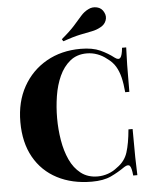

<svg xmlns="http://www.w3.org/2000/svg" viewBox="-62 -995 835 1060"><g transform="rotate(-5 355.5 -465.0)"><path d="M405 -722Q471 -722 513.5 -702.5Q556 -683 589 -657Q609 -642 619.5 -653.5Q630 -665 634 -708H657Q655 -669 654 -612Q653 -555 653 -462H630Q626 -509 617.5 -544Q609 -579 593 -606Q577 -633 547 -654Q524 -673 495.5 -683.5Q467 -694 437 -694Q382 -694 344.5 -663.5Q307 -633 284.5 -583.5Q262 -534 252.5 -473.5Q243 -413 243 -352Q243 -290 253 -229.5Q263 -169 285.5 -120Q308 -71 346 -41.5Q384 -12 439 -12Q468 -12 496.5 -22Q525 -32 548 -51Q592 -81 607.5 -129.5Q623 -178 630 -256H653Q653 -159 654 -99.5Q655 -40 657 0H634Q630 -43 620.5 -54Q611 -65 589 -51Q552 -25 510.5 -5.5Q469 14 404 14Q295 14 212.5 -29Q130 -72 84.5 -153Q39 -234 39 -348Q39 -460 86 -544Q133 -628 215.5 -675Q298 -722 405 -722ZM467 -936Q489 -948 515.5 -942Q542 -936 554 -910Q565 -888 556.5 -865.5Q548 -843 525 -831Q502 -818 475 -813Q448 -808 410 -800Q372 -792 314 -772L307 -784Q355 -824 381 -853.5Q407 -883 425.5 -904Q444 -925 467 -936Z"/></g></svg>

Font: Playfair Display ExtraBold
Style: Regular
Weight: 800
Designer: Claus Eggers Sørensen
Foundry: Claus Eggers Sørensen
Version: Version 1.203